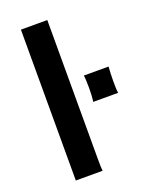

<svg xmlns="http://www.w3.org/2000/svg" viewBox="-134 -766 641 835"><g transform="rotate(-20 186.5 -349.0)"><path d="M69.3 -698.2H191.4V-54.7Q191.4 -29.8 191.9 -18.1Q192.4 -6.3 193.4 0H69.3ZM257.3 -295.4Q259.8 -311 260.5 -327.4Q261.2 -343.8 261.2 -359.4Q261.2 -374 260.5 -390.9Q259.8 -407.7 258.3 -417H372.6Q371.6 -404.3 370.8 -386Q370.1 -367.7 370.1 -353.5Q370.1 -336.9 370.4 -323Q370.6 -309.1 372.6 -295.4Z"/></g></svg>

Font: Hammersmith One
Style: Regular
Weight: 400
Designer: Nicole Fally
Foundry: Nicole Fally
Version: Version 1.002